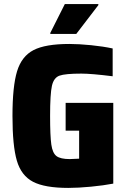

<svg xmlns="http://www.w3.org/2000/svg" viewBox="-20 -911 622 939"><path d="M41 -344Q41 -489 63.5 -562.5Q86 -636 144 -666Q202 -696 319 -696Q366 -696 425.5 -690Q485 -684 531 -674V-538Q427 -551 378 -551Q299 -551 271 -541Q243 -531 234 -491.5Q225 -452 225 -344Q225 -246 231 -204Q237 -162 256.5 -147.5Q276 -133 321 -133L344 -134Q352 -135 367 -135V-272H301V-408H534V-13Q487 -4 425 2Q363 8 314 8Q199 8 141.5 -22Q84 -52 62.5 -125Q41 -198 41 -344ZM226 -745V-750L297 -891H461V-886L353 -745Z"/></svg>

Font: Saira Semi Condensed ExtraBold
Style: Regular
Weight: 800
Width: 4
Designer: Hector Gatti with collaboration of the Omnibus-Type team
Foundry: Omnibus-Type
Version: Version 1.001; ttfautohint (v1.8)